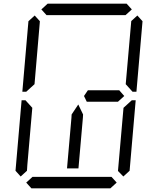

<svg xmlns="http://www.w3.org/2000/svg" viewBox="-20 -1020 856 1040"><path d="M204 -969 238 -1000H666L694 -969L660 -938H658H477H415H234H232ZM405 -108H343L367 -382L368 -400L404 -454L430 -400L429 -382ZM612 -31 578 0H150L122 -31L156 -62H158H339H401H582H584ZM649 -436 694 -477H715L682 -95L648 -64L619 -94ZM724 -936 752 -905 719 -523H698L661 -564L691 -906ZM92 -64 64 -95 97 -477H118L127 -467L155 -436L128 -125L127 -108L126 -95ZM122 -523H101L134 -905L168 -936L196 -905L195 -892L167 -564L133 -533ZM612 -531H626L653 -500L619 -469H606H482H458H450L435 -500L456 -531H464H488Z"/></svg>

Font: DSEG14 Classic Mini
Style: Light Italic
Weight: 300
Italic angle: -5°
Designer: Keshikan(Twitter:@keshinomi_88pro)
Version: Version 0.46